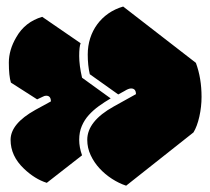

<svg xmlns="http://www.w3.org/2000/svg" viewBox="-20 -614 650 593"><path d="M384.8 -340.8Q377 -340.8 364.7 -333L345.2 -322.3L257.3 -384.8Q251 -412.1 251 -445.8Q251 -472.2 258.5 -495.8Q266.1 -519.5 280.3 -538.8Q294.4 -558.1 314.7 -572.3Q335 -586.4 360.4 -593.8L585 -419.9Q602.5 -372.6 602.5 -314.9Q602.5 -284.2 595.7 -253.9Q588.9 -223.6 577.6 -205.1L369.6 -40.5Q347.2 -47.9 325.7 -61.8Q304.2 -75.7 287.4 -94Q270.5 -112.3 260 -134.8Q249.5 -157.2 249.5 -182.1Q249.5 -239.7 331.5 -285.2L399.9 -323.2Q399.9 -340.8 384.8 -340.8ZM30.3 -499Q57.1 -546.4 110.4 -562L229 -480.5Q224.6 -469.7 224.6 -440.9Q224.6 -412.1 233.4 -374L321.8 -310.1Q302.7 -298.8 285.4 -286.4Q268.1 -273.9 254.4 -258.8Q240.7 -243.7 232.7 -224.9Q224.6 -206.1 224.6 -182.1Q224.6 -159.2 233.4 -134.3L124.5 -49.3Q87.4 -61 53.7 -93.3Q12.7 -132.3 12.7 -182.1Q12.7 -231.9 88.9 -274.4Q91.3 -275.4 137.2 -300.8Q137.2 -318.4 122.6 -318.4Q117.7 -318.4 112.3 -315.4L94.7 -307.1L13.7 -358.9Q7.3 -379.9 7.3 -420.4Q7.3 -460 30.3 -499Z"/></svg>

Font: Modak sl
Style: Regular
Weight: 400
Designer: Sarang Kulkarni, Maithili Shingre, Noopur Datye
Foundry: Ek Type
Version: Version 1.036;PS Version 1.000;hotconv 1.0.79;makeotf.lib2.5